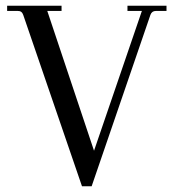

<svg xmlns="http://www.w3.org/2000/svg" viewBox="-20 -650 606 670"><path d="M4.9 -629.9H194.8V-611.8H145L308.1 -124L475.1 -611.8H424.8V-629.9H561V-611.8H523.9Q509.8 -611.8 504.9 -598.1L299.8 0H266.1L61 -598.1Q56.2 -612.3 42 -611.8H4.9Z"/></svg>

Font: Arapey-Regular
Style: Regular
Weight: 400
Designer: Eduardo Rodriguez Tunni
Foundry: Eduardo Rodriguez Tunni
Version: Version 1.002